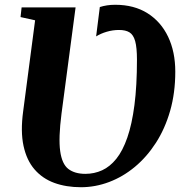

<svg xmlns="http://www.w3.org/2000/svg" viewBox="-20 -774 766 804"><path d="M319 10Q257 10 207.2 -8.2Q157.5 -26.5 124.5 -64.8Q91.5 -103 78.5 -163.2Q65.5 -223.5 77 -308L127 -689L66 -702.5L70.5 -743H296.5L237.5 -297.5Q224.5 -196 232 -141.5Q239.5 -87 266.2 -66.5Q293 -46 337.5 -46Q375 -46 407.8 -61Q440.5 -76 467.2 -109.2Q494 -142.5 513.2 -198Q532.5 -253.5 543 -334.2Q553.5 -415 553.5 -524Q553.5 -575 546 -601.8Q538.5 -628.5 522.2 -638.5Q506 -648.5 478.5 -648.5Q452 -648.5 426.8 -641Q401.5 -633.5 382.5 -621.5L398 -744.5Q412 -749 427.8 -751.5Q443.5 -754 462.5 -754Q541.5 -754 597.8 -718.5Q654 -683 684 -620Q714 -557 714 -474Q714 -385 692.5 -310Q671 -235 632.8 -175.8Q594.5 -116.5 544.5 -75Q494.5 -33.5 436.8 -11.8Q379 10 319 10Z"/></svg>

Font: Merriweather 60pt ExtraBold
Style: Italic
Weight: 800
Italic angle: -7.8°
Version: Version 2.101